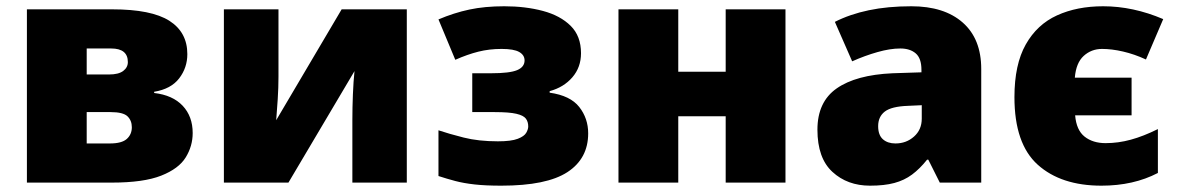

<svg xmlns="http://www.w3.org/2000/svg" viewBox="-20 -583 3759 613"><path d="M578.1 -410.2Q578.1 -366.7 552 -332.8Q525.9 -298.8 472.2 -290V-286.1Q531.2 -279.3 563.2 -245.4Q595.2 -211.4 595.2 -158.2Q595.2 -116.7 573 -80.6Q550.8 -44.4 494.6 -22.2Q438.5 0 336.9 0H65.9V-553.2H337.9Q463.4 -553.2 520.8 -516.6Q578.1 -480 578.1 -410.2ZM388.2 -384.8Q388.2 -428.2 335 -428.2H256.8V-345.2H328.1Q358.4 -345.2 373.3 -356.4Q388.2 -367.7 388.2 -384.8ZM400.9 -176.8Q400.9 -198.2 387 -211.7Q373 -225.1 333 -225.1H256.8V-125H331.1Q368.7 -125 384.8 -139.4Q400.9 -153.8 400.9 -176.8Z M869.1 -553.2V-337.9Q869.1 -303.7 866.7 -266.4Q864.3 -229 861.8 -199.2L1070.8 -553.2H1278.8V0H1105V-200.2Q1105 -239.3 1106.7 -281.5Q1108.4 -323.7 1111.8 -356L900.9 0H694.8V-553.2Z M1589.8 -563Q1657.7 -563 1713.4 -548.1Q1769 -533.2 1802 -500.5Q1835 -467.8 1835 -413.1Q1835 -368.2 1807.4 -336.2Q1779.8 -304.2 1734.9 -292V-287.1Q1800.8 -277.8 1829.3 -241.5Q1857.9 -205.1 1857.9 -157.2Q1857.9 -76.7 1791.5 -33.4Q1725.1 9.8 1580.6 9.8Q1530.3 9.8 1495.4 5.9Q1460.4 2 1433.6 -5.1Q1406.7 -12.2 1379.9 -21V-167Q1413.1 -155.8 1460.4 -143.8Q1507.8 -131.8 1569.8 -131.8Q1612.3 -131.8 1633.1 -139.9Q1653.8 -147.9 1660.2 -159.2Q1666.5 -170.4 1666.5 -179.2Q1666.5 -194.3 1658.9 -204.3Q1651.4 -214.4 1628.7 -219.7Q1606 -225.1 1559.6 -225.1H1487.8V-349.1H1547.9Q1607.4 -349.1 1631.1 -359.1Q1654.8 -369.1 1654.8 -390.1Q1654.8 -407.2 1637.7 -417Q1620.6 -426.8 1581.5 -426.8Q1542 -426.8 1507.1 -418Q1472.2 -409.2 1433.6 -392.1L1379.9 -521Q1429.2 -542 1478.5 -552.5Q1527.8 -563 1589.8 -563Z M2145.5 -553.2V-354H2296.9V-553.2H2487.8V0H2296.9V-211.9H2145.5V0H1954.6V-553.2Z M2889.6 -563Q2994.6 -563 3053.7 -511Q3112.8 -459 3112.8 -362.8V0H2980.5L2943.8 -73.2H2939.9Q2916.5 -43.9 2891.8 -25.6Q2867.2 -7.3 2835.4 1.2Q2803.7 9.8 2757.8 9.8Q2685.5 9.8 2637.7 -34.2Q2589.8 -78.1 2589.8 -168.9Q2589.8 -257.8 2651.4 -300.8Q2712.9 -343.8 2829.6 -349.1L2921.9 -352.1V-359.9Q2921.9 -397 2903.6 -412.6Q2885.3 -428.2 2854.5 -428.2Q2821.8 -428.2 2781.5 -416.7Q2741.2 -405.3 2700.7 -387.2L2645.5 -513.2Q2693.4 -537.6 2753.9 -550.3Q2814.5 -563 2889.6 -563ZM2922.9 -247.1 2878.9 -245.1Q2826.2 -243.2 2804.9 -226.8Q2783.7 -210.4 2783.7 -180.2Q2783.7 -151.9 2798.8 -138.4Q2814 -125 2838.9 -125Q2873.5 -125 2898.2 -147Q2922.9 -168.9 2922.9 -204.1Z M3496.6 9.8Q3367.7 9.8 3293.2 -57.1Q3218.8 -124 3218.8 -272.9Q3218.8 -377 3254.9 -440.9Q3291 -504.9 3354.7 -533.9Q3418.5 -563 3502 -563Q3597.7 -563 3693.8 -522L3638.7 -393.1Q3601.6 -410.2 3565.4 -418.5Q3529.3 -426.8 3498.5 -426.8Q3464.4 -426.8 3439.9 -404.5Q3415.5 -382.3 3411.6 -335H3592.8V-214.8H3412.6Q3416.5 -167.5 3442.9 -146.7Q3469.2 -126 3509.8 -126Q3550.3 -126 3590.3 -137Q3630.4 -147.9 3676.8 -170.9V-30.8Q3599.1 9.8 3496.6 9.8Z"/></svg>

Font: Open Sans ExtraBold
Style: Regular
Weight: 800
Designer: Monotype Design Team
Foundry: Monotype Imaging Inc.
Version: Version 3.003; ttfautohint (v1.8.4)